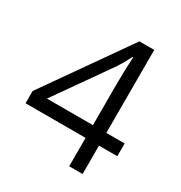

<svg xmlns="http://www.w3.org/2000/svg" viewBox="-169 -840 909 962"><g transform="rotate(30 286.0 -359.0)"><path d="M368.2 -237.8V-475.1Q368.2 -544.9 373 -632.8H369.1Q345.7 -585.9 325.2 -555.2L102.1 -237.8ZM551.8 -164.1H445.8V0H368.2V-164.1H21V-234.9L359.9 -717.8H445.8V-237.8H551.8Z"/></g></svg>

Font: OpenSans-Regular
Style: Regular
Weight: 400
Foundry: Ascender Corporation
Version: Version 1.10